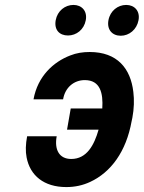

<svg xmlns="http://www.w3.org/2000/svg" viewBox="-20 -749 583 779"><path d="M395 -309H267L252 -223H380C362 -160 332 -104 269 -104C220 -104 200 -142 210 -196H90C84 -164 83 -135 88 -110C102 -37 158 10 249 10C284 10 316 3 346 -11C430 -50 492 -134 514 -257L517 -271C524 -308 525 -344 521 -376C510 -471 456 -538 344 -538C316 -538 290 -534 265 -524C197 -498 133 -440 116 -346H236C244 -394 280 -424 324 -424C387 -424 399 -371 395 -309ZM256 -605C290 -605 321 -629 328 -667C335 -704 312 -729 278 -729C244 -729 213 -705 206 -667C199 -628 221 -605 256 -605ZM470 -604C504 -604 535 -629 542 -667C549 -704 526 -729 492 -729C458 -729 427 -705 420 -667C413 -629 435 -604 470 -604Z"/></svg>

Font: Asimov
Style: NarIt
Weight: 500
Designer: Google
Version: Version 2.000980; 2014